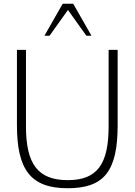

<svg xmlns="http://www.w3.org/2000/svg" viewBox="-20 -987 715 1020"><path d="M70 -322C70 -87 142 13 339 13C532 13 605 -76 605 -322V-722H557V-315C557 -113 495 -30 340 -30C182 -30 118 -115 118 -315V-722H70ZM216 -797H243L341 -934L439 -797H466L369 -967H313Z"/></svg>

Font: Perun ExtraLight
Style: Regular
Weight: 200
Foundry: Copyright (c) Stefan Peev, Context Ltd, 2016
Version: Version 1.089